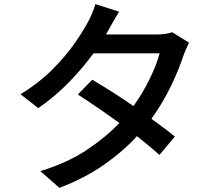

<svg xmlns="http://www.w3.org/2000/svg" viewBox="-20 -844 1040 918"><path d="M549.8 -788.1Q535.2 -765.6 520.8 -739.7Q506.3 -713.9 498 -699.2L486.8 -679.2H728Q772.9 -679.2 803.2 -689.9L883.8 -640.1Q877.4 -627.4 869.9 -610.1Q862.3 -592.8 856.9 -578.1Q835.9 -512.7 797.4 -432.6Q758.8 -352.5 704.1 -275.9Q735.4 -253.4 764.2 -231.7Q793 -210 815.9 -190.9L742.2 -103Q721.2 -122.6 693.4 -145.5Q665.5 -168.5 634.8 -192.9Q568.4 -120.1 477.3 -56.4Q386.2 7.3 264.2 54.2L172.9 -25.9Q301.3 -64.9 393.8 -126.5Q486.3 -188 550.8 -255.9Q499 -293.5 447.3 -328.9Q395.5 -364.3 352.1 -392.1L420.9 -462.9Q465.8 -436.5 516.8 -404.1Q567.9 -371.6 618.2 -336.9Q662.1 -397.9 695.3 -466.1Q728.5 -534.2 743.2 -588.9H426.8Q377.4 -520.5 310.3 -451.4Q243.2 -382.3 163.1 -327.1L78.1 -393.1Q164.6 -446.3 227.3 -508.5Q290 -570.8 332 -630.1Q374 -689.5 397.9 -733.9Q407.2 -749.5 418.7 -775.9Q430.2 -802.2 436 -824.2Z"/></svg>

Font: Source Han Sans CN Medium
Style: Regular
Weight: 500
Designer: Ryoko NISHIZUKA  (kana, bopomofo & ideographs); Paul D. Hunt (Latin, Greek & Cyrillic); Sandoll Communications , Soo-you
Foundry: Adobe
Version: Version 2.004;hotconv 1.0.118;makeotfexe 2.5.65603